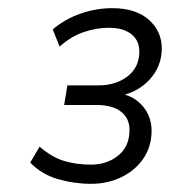

<svg xmlns="http://www.w3.org/2000/svg" viewBox="-20 -729 420 470"><path d="M203 -279Q162 -279 122 -290.5Q82 -302 54 -331L77 -370Q107 -344 137 -335Q167 -326 203 -326Q241 -326 268.5 -347.5Q296 -369 297 -408Q298 -438 277 -455Q256 -472 216 -472H137L145 -520H221Q263 -520 291.5 -541.5Q320 -563 321 -600Q322 -629 302 -645Q282 -661 247 -661Q216 -661 185 -650.5Q154 -640 126 -615L109 -657Q140 -683 178 -696Q216 -709 255 -709Q313 -709 345 -680Q377 -651 376 -608Q375 -565 345.5 -533.5Q316 -502 271 -494L272 -501Q298 -496 316 -482Q334 -468 343 -448Q352 -428 351 -405Q350 -368 330 -339.5Q310 -311 276.5 -295Q243 -279 203 -279Z"/></svg>

Font: Nunito Sans 12pt ExtraLight 12pt Light
Style: Italic
Weight: 300
Italic angle: -9°
Version: Version 3.101;gftools[0.9.27]